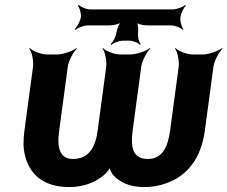

<svg xmlns="http://www.w3.org/2000/svg" viewBox="-20 -749 923 779"><path d="M336 -646H425C440 -646 466 -652 475 -660L473 -663C464 -655 454 -630 452 -615C450 -600 438 -578 429 -570L432 -567C441 -575 464 -584 479 -584H505C520 -584 541 -575 548 -567L551 -570C544 -578 538 -600 540 -615C542 -630 540 -655 533 -663L529 -660C536 -652 560 -646 575 -646H675C691 -646 714 -636 721 -628L724 -631C717 -639 710 -663 712 -679C714 -694 725 -718 734 -726L732 -729C723 -721 698 -711 682 -711H345C329 -711 307 -721 300 -729L296 -726C303 -718 310 -694 308 -679C306 -663 292 -639 283 -631L286 -628C295 -636 320 -646 336 -646ZM580 -104C519 -104 509 -150 518 -218L553 -478C556 -502 576 -539 590 -552L588 -554C573 -542 534 -528 510 -528H468C444 -528 409 -542 398 -554L396 -552C406 -539 414 -502 411 -478L376 -218C367 -149 338 -104 276 -104C220 -104 211 -154 220 -218L255 -478C258 -502 278 -539 292 -552L290 -554C275 -542 236 -528 212 -528H171C147 -528 112 -542 101 -554L99 -552C109 -539 117 -502 114 -478L79 -218C74 -181 74 -148 81 -120C99 -42 156 10 261 10C320 10 366 -9 402 -39C412 -47 427 -66 428 -75H424C423 -66 432 -47 439 -39C466 -9 507 10 565 10C596 10 626 5 653 -5C739 -34 796 -107 811 -218L846 -478C849 -502 869 -539 883 -552L881 -554C866 -542 827 -528 803 -528H762C738 -528 703 -542 692 -554L690 -552C700 -539 708 -502 705 -478L670 -218C661 -152 638 -104 580 -104Z"/></svg>

Font: Asimov
Style: EdgeIt
Weight: 500
Designer: Google
Version: Version 2.000980: 2014